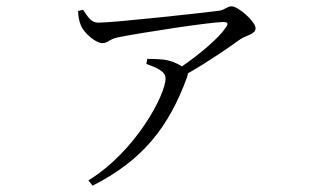

<svg xmlns="http://www.w3.org/2000/svg" viewBox="-20 -533 1040 610"><path d="M445 -330C477 -318 506 -307 506 -284C506 -232 411 -52 261 40L274 57C436 -25 517 -132 574 -287C576 -293 577 -297 577 -300C644 -338 711 -385 743 -408C760 -420 792 -424 792 -443C792 -465 736 -513 716 -513C702 -513 695 -502 677 -499C633 -493 342 -461 292 -461C270 -461 260 -478 244 -502L228 -498C229 -480 231 -465 238 -450C249 -426 285 -396 305 -396C323 -396 324 -407 353 -414C438 -431 652 -463 688 -463C704 -463 707 -459 697 -445C676 -413 616 -362 558 -322C545 -331 523 -341 497 -344C483 -345 469 -346 448 -346Z"/></svg>

Font: Noto Serif SC Light
Style: Regular
Weight: 300
Designer: Ryoko NISHIZUKA 西塚涼子 (kana & ideographs); Frank Grießhammer (Latin, Greek & Cyrillic); Wenlong ZHANG 张文龙 (bopomofo); San
Foundry: Adobe
Version: Version 2.001;hotconv 1.1.0;makeotfexe 2.6.0